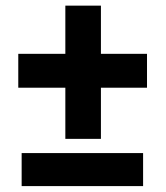

<svg xmlns="http://www.w3.org/2000/svg" viewBox="-20 -647 577 667"><path d="M330.6 -460H490.7V-342.3H330.6V-164.6H207V-342.3H43.5V-460H207V-627.4H330.6ZM477.1 -0.5H55.2V-115.2H477.1Z"/></svg>

Font: Vazir
Style: Bold
Weight: 700
Designer: Saber Rastikerdar
Foundry: Saber Rastikerdar
Version: Version 30.0.0